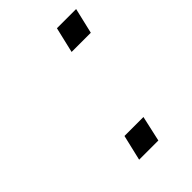

<svg xmlns="http://www.w3.org/2000/svg" viewBox="-152 -537 601 601"><g transform="rotate(-45 148.5 -236.5)"><path d="M103 0 123 -85H207L188 0ZM192 -388 212 -473H297L277 -388Z"/></g></svg>

Font: Coval
Style: ExtraLight Italic
Weight: 200
Foundry: Context Ltd
Version: Version 001.000